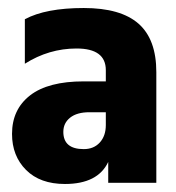

<svg xmlns="http://www.w3.org/2000/svg" viewBox="-20 -848 440 479"><path d="M189 -476Q214 -476 229 -492.5Q244 -509 244 -536V-568H203Q172 -568 155 -554.5Q138 -541 138 -519Q138 -476 189 -476ZM250 -444Q224 -389 142 -389Q80 -389 45 -424Q10 -459 10 -514Q10 -575 55 -610Q100 -645 189 -645H244V-673Q244 -727 171 -727Q102 -727 42 -689V-800Q94 -828 189 -828Q281 -828 325.5 -789Q370 -750 370 -668V-392H250Z"/></svg>

Font: Hind Guntur
Style: Bold
Weight: 700
Designer: Manushi Parikh, Hitesh Malaviya
Foundry: Indian Type Foundry
Version: Version 1.002;PS 1.0;hotconv 1.0.86;makeotf.lib2.5.63406; tt